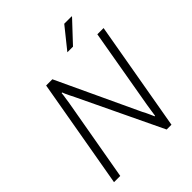

<svg xmlns="http://www.w3.org/2000/svg" viewBox="-240 -1000 1132 1132"><g transform="rotate(-45 326.5 -434.0)"><path d="M42 0 162 -686H214L453 -175Q458 -167 464 -154Q470 -141 476 -128Q482 -115 486 -105L490 -106Q493 -123 495.5 -143.5Q498 -164 502 -185L589 -686H641L521 0H481L233 -519Q227 -531 216.5 -552Q206 -573 200 -590H195Q194 -574 190.5 -554Q187 -534 185 -517L94 0ZM389 -736 495 -868H557V-865L436 -736Z"/></g></svg>

Font: Archivo SemiCondensed Thin
Style: Italic
Weight: 250
Width: 4
Italic angle: -10°
Designer: Hector Gatti
Foundry: Omnibus-Type
Version: Version 2.001